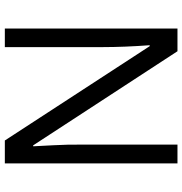

<svg xmlns="http://www.w3.org/2000/svg" viewBox="0 -754 754 794"><g transform="rotate(90 377.0 -357.0)"><path d="M655.8 0H561L170.9 -599.1H167Q174.8 -493.7 174.8 -405.8V0H98.1V-713.9H191.9L581.1 -117.2H585Q584 -130.4 580.6 -201.9Q577.1 -273.4 578.1 -304.2V-713.9H655.8Z"/></g></svg>

Font: f0_25643 
Style: Regular
Weight: 400
Foundry: Ascender Corporation
Version: Version 1.10